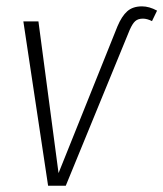

<svg xmlns="http://www.w3.org/2000/svg" viewBox="-20 -590 519 610"><path d="M132.8 0 54.2 -522H102.1L166 -40L353 -505.9Q366.7 -538.6 384.3 -554.2Q401.9 -569.8 431.2 -569.8Q454.1 -569.8 479 -556.2L462.9 -522.9Q447.3 -530.8 434.1 -530.8Q418.5 -530.8 409.7 -522.9Q400.9 -515.1 392.1 -495.1L189 0Z"/></svg>

Font: Fira Sans Compressed ExtraLight
Style: Italic
Weight: 250
Width: 3
Italic angle: -8°
Designer: Carrois Corporate & Edenspiekermann AG
Foundry: Carrois Corporate GbR & Edenspiekermann AG
Version: Version 4.203;PS 004.203;hotconv 1.0.88;makeotf.lib2.5.64775